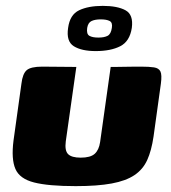

<svg xmlns="http://www.w3.org/2000/svg" viewBox="-20 -627 582 654"><path d="M240 -399 204 -145Q200 -114 212 -102Q224 -90 255 -90Q288 -90 302.5 -103Q317 -116 321 -143L357 -399Q358 -399 372.5 -399Q387 -399 406.5 -399.5Q426 -400 442 -400Q458 -400 461 -400Q488 -400 504.5 -397.5Q521 -395 526.5 -383.5Q532 -372 528 -342L503 -162Q496 -114 481.5 -82Q467 -50 438 -30.5Q409 -11 360.5 -2Q312 7 238 7Q145 7 96 -5.5Q47 -18 32.5 -51.5Q18 -85 26 -148L53 -342Q57 -376 71 -388Q85 -400 124 -400Q154 -400 182 -399.5Q210 -399 240 -399ZM306 -453Q258 -453 231.5 -469.5Q205 -486 212 -532Q218 -577 249.5 -592Q281 -607 330 -607Q380 -607 407.5 -592Q435 -577 429 -532Q422 -486 389.5 -469.5Q357 -453 306 -453ZM315 -499Q335 -499 346.5 -505Q358 -511 361 -532Q364 -550 353.5 -555.5Q343 -561 323 -561Q304 -561 292 -555.5Q280 -550 277 -532Q274 -511 284.5 -505Q295 -499 315 -499Z"/></svg>

Font: Genos Thin ExtraBold
Style: Italic
Weight: 800
Italic angle: -8°
Version: Version 1.010